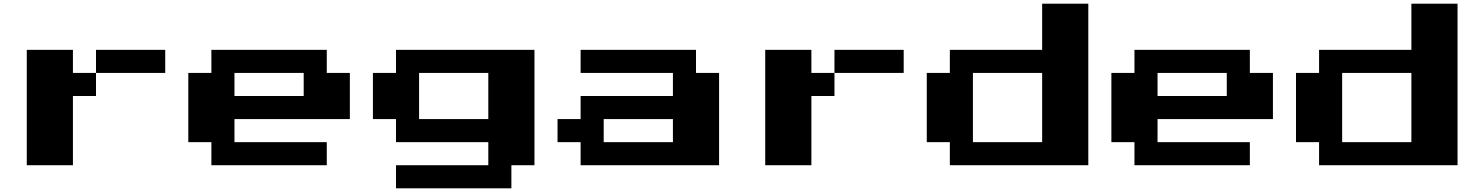

<svg xmlns="http://www.w3.org/2000/svg" viewBox="-20 -1020 8040 1040"><path d="M125 -437.5V-750H250H375V-687.5V-625H437.5H500V-687.5V-750H687.5H875V-687.5V-625H687.5H500V-562.5V-500H437.5H375V-312.5V-125H250H125Z M1125 -687.5V-750H1437.5H1750V-687.5V-625H1812.5H1875V-500V-375H1562.5H1250V-312.5V-250H1500H1750V-187.5V-125H1437.5H1125V-187.5V-250H1062.5H1000V-437.5V-625H1062.5H1125ZM1625 -562.5V-625H1437.5H1250V-562.5V-500H1437.5H1625Z M2125 -687.5V-750H2500H2875V-437.5V-125H2812.5H2750V-62.5V0H2437.5H2125V-62.5V-125H2375H2625V-187.5V-250H2375H2125V-312.5V-375H2062.5H2000V-500V-625H2062.5H2125ZM2625 -500V-625H2437.5H2250V-500V-375H2437.5H2625Z M3125 -687.5V-750H3437.5H3750V-687.5V-625H3812.5H3875V-375V-125H3500H3125V-187.5V-250H3062.5H3000V-312.5V-375H3062.5H3125V-437.5V-500H3375H3625V-562.5V-625H3375H3125ZM3625 -312.5V-375H3437.5H3250V-312.5V-250H3437.5H3625Z M4125 -437.5V-750H4250H4375V-687.5V-625H4437.5H4500V-687.5V-750H4687.5H4875V-687.5V-625H4687.5H4500V-562.5V-500H4437.5H4375V-312.5V-125H4250H4125Z M5625 -875V-1000H5750H5875V-562.5V-125H5500H5125V-187.5V-250H5062.5H5000V-437.5V-625H5062.5H5125V-687.5V-750H5375H5625ZM5625 -437.5V-625H5437.5H5250V-437.5V-250H5437.5H5625Z M6125 -687.5V-750H6437.5H6750V-687.5V-625H6812.5H6875V-500V-375H6562.5H6250V-312.5V-250H6500H6750V-187.5V-125H6437.5H6125V-187.5V-250H6062.5H6000V-437.5V-625H6062.5H6125ZM6625 -562.5V-625H6437.5H6250V-562.5V-500H6437.5H6625Z M7625 -875V-1000H7750H7875V-562.5V-125H7500H7125V-187.5V-250H7062.5H7000V-437.5V-625H7062.5H7125V-687.5V-750H7375H7625ZM7625 -437.5V-625H7437.5H7250V-437.5V-250H7437.5H7625Z"/></svg>

Font: Press Start 2P
Style: Regular
Weight: 500
Monospace: yes
Version: Version 2.14